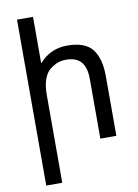

<svg xmlns="http://www.w3.org/2000/svg" viewBox="-99 -780 749 1044"><g transform="rotate(-10 276.0 -258.0)"><path d="M294.9 -455.1Q270 -455.1 250 -448.2Q230.5 -441.4 206.5 -423.8Q184.1 -407.2 170.9 -371.1Q158.2 -336.4 158.2 -284.2V200.2H69.8V-715.8H158.2V-459Q220.2 -529.8 313 -529.8Q413.1 -529.8 452.6 -478Q492.2 -426.3 492.2 -329.1V0H403.8V-329.1Q403.8 -391.6 377.9 -422.9Q351.6 -454.6 294.9 -455.1Z"/></g></svg>

Font: Miedinger*
Style: Book
Weight: 400
Version: Version 001.000